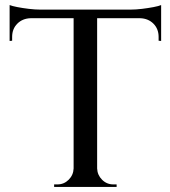

<svg xmlns="http://www.w3.org/2000/svg" viewBox="-20 -739 674 759"><path d="M364 -697V0H271V-697ZM617 -701V-667H18V-701ZM617 -670V-577L607 -578V-593Q607 -625 586.5 -645.5Q566 -666 534 -667V-670ZM617 -719V-690L495 -701Q517 -701 541.5 -704Q566 -707 587 -711Q608 -715 617 -719ZM274 -73V0H194V-10Q194 -10 200.5 -10Q207 -10 207 -10Q233 -10 251.5 -28.5Q270 -47 271 -73ZM361 -73H364Q365 -47 383.5 -28.5Q402 -10 428 -10Q428 -10 434.5 -10Q441 -10 441 -10V0H361ZM101 -670V-667Q69 -666 48.5 -645.5Q28 -625 28 -593V-578L18 -577V-670ZM18 -719Q28 -715 48.5 -711Q69 -707 94 -704Q119 -701 140 -701L18 -690Z"/></svg>

Font: Cinzel Medium
Style: Regular
Weight: 500
Designer: Natanael Gama
Version: Version 2.000